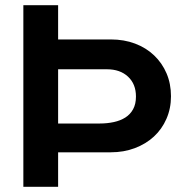

<svg xmlns="http://www.w3.org/2000/svg" viewBox="-20 -720 719 740"><path d="M70 0V-700H204V-568H378H407Q458 -568 500.5 -552Q543 -536 574 -506.5Q605 -477 622 -437Q639 -397 639 -349Q639 -302 621.5 -262Q604 -222 573 -193.5Q542 -165 499.5 -149Q457 -133 407 -133H204V0ZM392 -453H204V-244H365Q393 -244 418.5 -249.5Q444 -255 463 -267Q482 -279 493 -299Q504 -319 504 -348Q504 -396 473.5 -424.5Q443 -453 392 -453Z"/></svg>

Font: Rosa Sans SemiBold
Style: Regular
Weight: 600
Designer: Pentagram / MCKL
Foundry: Pentagram / MCKL
Version: Version 1.005;September 16, 2019;FontCreator 11.5.0.2425 64-